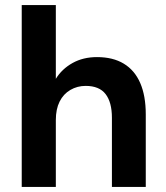

<svg xmlns="http://www.w3.org/2000/svg" viewBox="-20 -740 657 760"><path d="M66 0V-720H201V-428Q225 -467 267 -490.5Q309 -514 364 -514Q427 -514 470 -488Q513 -462 535 -411.5Q557 -361 557 -287V0H423V-274Q423 -335 398 -367.5Q373 -400 319 -400Q286 -400 258.5 -384Q231 -368 216 -338Q201 -308 201 -265V0Z"/></svg>

Font: DM Sans 16pt
Style: Bold
Weight: 700
Version: Version 4.004;gftools[0.9.30]